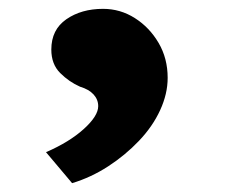

<svg xmlns="http://www.w3.org/2000/svg" viewBox="-20 -182 514 434"><path d="M143 232 84 162Q137 139 169.5 109.5Q202 80 202 58Q202 43 191.5 31.5Q181 20 161 14Q136 3 116 -17Q96 -37 96 -70Q96 -115 130 -138.5Q164 -162 213 -162Q252 -162 285 -141Q318 -120 338.5 -85Q359 -50 359 -6Q359 30 342 67Q325 104 294 136.5Q263 169 224.5 194Q186 219 143 232Z"/></svg>

Font: Lexend Peta Black
Style: Regular
Weight: 900
Version: Version 1.007